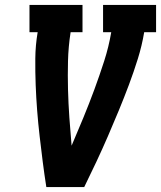

<svg xmlns="http://www.w3.org/2000/svg" viewBox="-20 -755 650 775"><path d="M167 0Q159 -51 152.5 -102Q146 -153 140 -205Q134 -257 130 -308.5Q126 -360 124 -412.5Q122 -465 122.5 -518.5Q123 -572 132 -625H99V-735H313V-625H265Q256 -567 254.5 -509Q253 -451 254.5 -394Q256 -337 260 -280Q264 -223 269 -167Q293 -223 316.5 -280Q340 -337 361 -394Q382 -451 400.5 -508.5Q419 -566 429 -625H396V-735H610V-625H562Q553 -571 536.5 -518Q520 -465 500.5 -413Q481 -361 459.5 -309Q438 -257 415.5 -205Q393 -153 369 -102Q345 -51 320 0Z"/></svg>

Font: Iosevka Curly Slab XBdExObl
Style: Regular
Weight: 800
Width: 7
Italic angle: -9°
Monospace: yes
Designer: Belleve Invis
Foundry: Belleve Invis
Version: Version 11.1.0; ttfautohint (v1.8.3)